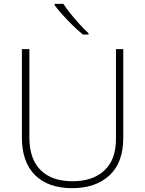

<svg xmlns="http://www.w3.org/2000/svg" viewBox="-20 -970 756 1000"><path d="M622 -252Q622 -123 550 -56.5Q478 10 356 10Q231 10 162.5 -58Q94 -126 94 -254V-714H133V-255Q133 -142 191.5 -84Q250 -26 358 -26Q463 -26 523.5 -82Q584 -138 584 -246V-714H622ZM310 -950Q324 -928 346.5 -900Q369 -872 394 -844.5Q419 -817 441 -797V-790H412Q386 -811 358 -838.5Q330 -866 305.5 -893.5Q281 -921 265 -942V-950Z"/></svg>

Font: Noto Sans Devanagari ExtraLight
Style: Regular
Weight: 200
Designer: Jelle Bosma - Monotype Design Team
Foundry: Monotype Imaging Inc.
Version: Version 2.004; ttfautohint (v1.8.4.7-5d5b)